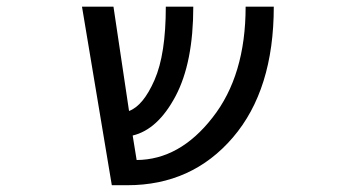

<svg xmlns="http://www.w3.org/2000/svg" viewBox="-20 -544 1040 566"><path d="M787.1 -524.4Q787.1 -279.3 666.5 -138.7Q545.9 2 355.5 2H309.6L221.7 -524.4H314.5L360.4 -216.8Q402.3 -232.4 435.5 -308.1Q468.8 -383.8 468.8 -524.4H549.8Q549.8 -359.4 497.6 -260.7Q445.3 -162.1 371.1 -144.5L382.8 -72.3Q509.8 -73.2 606.4 -197.3Q704.1 -321.3 704.1 -524.4Z"/></svg>

Font: GenEi Gothic M Regular
Style: Regular
Weight: 400
Designer: o_tamon (Modified); [Source Han Sans]
Ryoko NISHIZUKA  (kana & ideographs); Paul D. Hunt (Latin, Greek & Cyrillic); Wenl
Version: Version 1.1a;Original Version 1.004